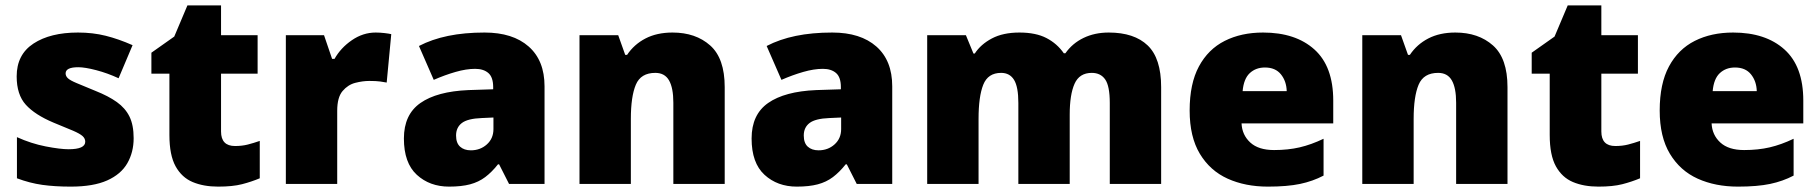

<svg xmlns="http://www.w3.org/2000/svg" viewBox="-20 -684 6768 714"><path d="M477 -170Q477 -118 453.5 -77Q430 -36 378.5 -13Q327 10 243 10Q184 10 137.5 3.5Q91 -3 43 -21V-174Q96 -150 150 -139.5Q204 -129 235 -129Q297 -129 297 -157Q297 -169 287 -178Q277 -187 251.5 -198Q226 -209 179 -228Q110 -257 76 -294.5Q42 -332 42 -400Q42 -481 104.5 -522Q167 -563 270 -563Q325 -563 373 -551Q421 -539 473 -516L421 -393Q380 -412 338 -423Q296 -434 271 -434Q224 -434 224 -411Q224 -401 232.5 -393Q241 -385 265 -375Q289 -365 335 -346Q383 -327 414.5 -304.5Q446 -282 461.5 -250.5Q477 -219 477 -170Z M854 -141Q880 -141 901.5 -146.5Q923 -152 946 -160V-21Q915 -8 880 1Q845 10 791 10Q737 10 696.5 -7Q656 -24 633 -65.5Q610 -107 610 -182V-410H543V-488L628 -548L677 -664H802V-553H938V-410H802V-195Q802 -141 854 -141Z M1377 -563Q1393 -563 1410 -561Q1427 -559 1435 -557L1418 -377Q1408 -379 1393.5 -381Q1379 -383 1353 -383Q1329 -383 1301.5 -376Q1274 -369 1254 -345.5Q1234 -322 1234 -272V0H1043V-553H1185L1215 -465H1224Q1247 -506 1288.5 -534.5Q1330 -563 1377 -563Z M1782 -563Q1887 -563 1946 -511Q2005 -459 2005 -363V0H1873L1836 -73H1832Q1809 -44 1784.5 -25.5Q1760 -7 1728 1.5Q1696 10 1650 10Q1578 10 1530 -34Q1482 -78 1482 -169Q1482 -258 1543.5 -301Q1605 -344 1722 -349L1814 -352V-360Q1814 -397 1796 -412.5Q1778 -428 1747 -428Q1714 -428 1674 -416.5Q1634 -405 1593 -387L1538 -513Q1586 -538 1646.5 -550.5Q1707 -563 1782 -563ZM1771 -245Q1719 -243 1697.5 -226.5Q1676 -210 1676 -180Q1676 -152 1691 -138.5Q1706 -125 1731 -125Q1766 -125 1790.5 -147Q1815 -169 1815 -204V-247Z M2481 -563Q2567 -563 2621 -515Q2675 -467 2675 -360V0H2484V-302Q2484 -357 2468 -385Q2452 -413 2417 -413Q2363 -413 2344.5 -369Q2326 -325 2326 -242V0H2135V-553H2279L2305 -480H2312Q2338 -519 2380.5 -541Q2423 -563 2481 -563Z M3075 -563Q3180 -563 3239 -511Q3298 -459 3298 -363V0H3166L3129 -73H3125Q3102 -44 3077.5 -25.5Q3053 -7 3021 1.5Q2989 10 2943 10Q2871 10 2823 -34Q2775 -78 2775 -169Q2775 -258 2836.5 -301Q2898 -344 3015 -349L3107 -352V-360Q3107 -397 3089 -412.5Q3071 -428 3040 -428Q3007 -428 2967 -416.5Q2927 -405 2886 -387L2831 -513Q2879 -538 2939.5 -550.5Q3000 -563 3075 -563ZM3064 -245Q3012 -243 2990.5 -226.5Q2969 -210 2969 -180Q2969 -152 2984 -138.5Q2999 -125 3024 -125Q3059 -125 3083.5 -147Q3108 -169 3108 -204V-247Z M4103 -563Q4198 -563 4248 -515Q4298 -467 4298 -360V0H4107V-301Q4107 -364 4090 -388.5Q4073 -413 4040 -413Q3994 -413 3976 -372.5Q3958 -332 3958 -258V0H3767V-301Q3767 -361 3751 -387Q3735 -413 3703 -413Q3654 -413 3636.5 -369Q3619 -325 3619 -242V0H3428V-553H3572L3600 -485H3605Q3627 -519 3668.5 -541Q3710 -563 3771 -563Q3832 -563 3871.5 -542.5Q3911 -522 3936 -486H3942Q3968 -523 4009.5 -543Q4051 -563 4103 -563Z M4677 -563Q4798 -563 4868 -500Q4938 -437 4938 -310V-225H4597Q4599 -182 4629.5 -154Q4660 -126 4718 -126Q4770 -126 4813 -136Q4856 -146 4902 -168V-31Q4862 -10 4814.5 0Q4767 10 4695 10Q4611 10 4545.5 -19.5Q4480 -49 4442 -112Q4404 -175 4404 -273Q4404 -373 4438.5 -437Q4473 -501 4534.5 -532Q4596 -563 4677 -563ZM4684 -433Q4650 -433 4627.5 -412Q4605 -391 4601 -345H4765Q4764 -382 4743.5 -407.5Q4723 -433 4684 -433Z M5392 -563Q5478 -563 5532 -515Q5586 -467 5586 -360V0H5395V-302Q5395 -357 5379 -385Q5363 -413 5328 -413Q5274 -413 5255.5 -369Q5237 -325 5237 -242V0H5046V-553H5190L5216 -480H5223Q5249 -519 5291.5 -541Q5334 -563 5392 -563Z M5987 -141Q6013 -141 6034.5 -146.5Q6056 -152 6079 -160V-21Q6048 -8 6013 1Q5978 10 5924 10Q5870 10 5829.5 -7Q5789 -24 5766 -65.5Q5743 -107 5743 -182V-410H5676V-488L5761 -548L5810 -664H5935V-553H6071V-410H5935V-195Q5935 -141 5987 -141Z M6425 -563Q6546 -563 6616 -500Q6686 -437 6686 -310V-225H6345Q6347 -182 6377.5 -154Q6408 -126 6466 -126Q6518 -126 6561 -136Q6604 -146 6650 -168V-31Q6610 -10 6562.5 0Q6515 10 6443 10Q6359 10 6293.5 -19.5Q6228 -49 6190 -112Q6152 -175 6152 -273Q6152 -373 6186.5 -437Q6221 -501 6282.5 -532Q6344 -563 6425 -563ZM6432 -433Q6398 -433 6375.5 -412Q6353 -391 6349 -345H6513Q6512 -382 6491.5 -407.5Q6471 -433 6432 -433Z"/></svg>

Font: Noto Sans Ethiopic Black
Style: Regular
Weight: 900
Designer: Monotype Design Team
Foundry: Monotype Imaging Inc.
Version: Version 2.102; ttfautohint (v1.8.4.7-5d5b)